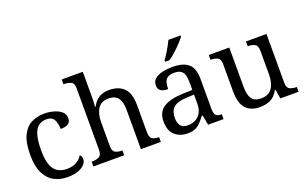

<svg xmlns="http://www.w3.org/2000/svg" viewBox="-88 -1166 2501 1576"><g transform="rotate(-20 1162.5 -378.0)"><path d="M283 10Q217 10 165.5 -18Q114 -46 84.5 -106.5Q55 -167 55 -265Q55 -372 84.5 -433.5Q114 -495 164.5 -520.5Q215 -546 278 -546Q320 -546 360 -535Q400 -524 426 -501.5Q452 -479 452 -444Q452 -410 429.5 -395.5Q407 -381 363 -381Q363 -428 345.5 -462Q328 -496 278 -496Q240 -496 211.5 -476Q183 -456 167.5 -406Q152 -356 152 -266Q152 -160 187.5 -107.5Q223 -55 303 -55Q350 -55 384.5 -74.5Q419 -94 436 -125Q453 -111 453 -86Q453 -63 434 -41Q415 -19 377.5 -4.5Q340 10 283 10Z M510 0V-42H518Q552 -42 576 -54.5Q600 -67 600 -114V-650Q600 -694 575.5 -706Q551 -718 518 -718H510V-760H694V-540Q694 -522 693 -502.5Q692 -483 691 -469Q690 -455 690 -455H695Q741 -546 842 -546Q928 -546 973.5 -499.5Q1019 -453 1019 -350V-114Q1019 -67 1040.5 -54.5Q1062 -42 1096 -42H1099V0H925V-345Q925 -410 900.5 -446Q876 -482 815 -482Q753 -482 723.5 -438Q694 -394 694 -320V-109Q694 -65 718.5 -53.5Q743 -42 776 -42H779V0Z M1332 10Q1265 10 1221 -29Q1177 -68 1177 -150Q1177 -230 1233.5 -268Q1290 -306 1405 -310L1488 -313V-373Q1488 -409 1482 -436.5Q1476 -464 1456 -480Q1436 -496 1395 -496Q1357 -496 1337 -482Q1317 -468 1310.5 -443.5Q1304 -419 1304 -387Q1262 -387 1240.5 -401.5Q1219 -416 1219 -450Q1219 -485 1243.5 -506Q1268 -527 1309 -536.5Q1350 -546 1399 -546Q1491 -546 1536.5 -507Q1582 -468 1582 -373V-114Q1582 -72 1596 -57Q1610 -42 1644 -42H1647V0H1512L1496 -86H1488Q1467 -58 1447 -36.5Q1427 -15 1400.5 -2.5Q1374 10 1332 10ZM1355 -52Q1416 -52 1452 -89.5Q1488 -127 1488 -191V-272L1424 -269Q1339 -265 1306.5 -234.5Q1274 -204 1274 -145Q1274 -52 1355 -52ZM1357 -619Q1379 -648 1403.5 -690Q1428 -732 1444 -766H1551V-756Q1539 -739 1512 -710Q1485 -681 1453.5 -652.5Q1422 -624 1395 -606H1357Z M1963 10Q1884 10 1841 -36.5Q1798 -83 1798 -186V-426Q1798 -470 1773.5 -482Q1749 -494 1716 -494H1713V-536H1892V-191Q1892 -126 1914 -90Q1936 -54 1997 -54Q2063 -54 2093 -98.5Q2123 -143 2123 -216V-422Q2123 -469 2099 -481.5Q2075 -494 2041 -494H2038V-536H2217V-109Q2217 -65 2241.5 -53.5Q2266 -42 2299 -42H2302V0H2143L2130 -81H2125Q2094 -25 2053 -7.5Q2012 10 1963 10Z"/></g></svg>

Font: Noto Serif Dives Akuru
Style: Regular
Weight: 400
Designer: Fernando Caro
Foundry: Fernando Caro
Version: Version 2.000; ttfautohint (v1.8.4.7-5d5b)